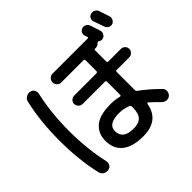

<svg xmlns="http://www.w3.org/2000/svg" viewBox="-202 -1094 1404 1404"><g transform="rotate(-45 500.0 -392.0)"><path d="M955.1 -815.4Q960 -802.7 982.4 -733.4Q987.3 -716.8 978.5 -700.2Q969.7 -683.6 954.1 -679.7Q937.5 -674.8 921.9 -684.1Q906.2 -693.4 901.4 -710Q896.5 -723.6 887.2 -751Q877.9 -778.3 873 -791Q867.2 -806.6 875 -822.3Q882.8 -837.9 899.9 -842.8Q917 -847.7 933.1 -839.8Q949.2 -832 955.1 -815.4ZM531.2 -184.6Q416 -184.6 416 -112.3Q416 -28.3 526.4 -28.3Q581.1 -28.3 606 -55.2Q630.9 -82 630.9 -141.6V-151.4Q630.9 -162.1 621.1 -167Q578.1 -184.6 531.2 -184.6ZM536.1 61.5Q428.7 61.5 372.6 17.1Q316.4 -27.3 316.4 -112.3Q316.4 -185.5 367.7 -230.5Q418.9 -275.4 536.1 -275.4Q580.1 -275.4 619.1 -264.6Q624 -263.7 627.4 -265.6Q630.9 -267.6 630.9 -273.4V-409.2Q630.9 -419.9 619.1 -419.9H389.6Q372.1 -419.9 358.9 -433.1Q345.7 -446.3 345.7 -464.4Q345.7 -482.4 358.9 -494.6Q372.1 -506.8 389.6 -506.8H619.1Q624 -506.8 627.4 -510.3Q630.9 -513.7 630.9 -518.6V-630.9Q630.9 -641.6 619.1 -641.6H390.6Q372.1 -641.6 358.9 -654.8Q345.7 -668 345.7 -687Q345.7 -706.1 358.9 -719.2Q372.1 -732.4 390.6 -732.4H748H754.9Q757.8 -731.4 760.3 -734.4Q762.7 -737.3 761.7 -740.2Q760.7 -743.2 758.3 -750.5Q755.9 -757.8 753.9 -761.7Q749 -777.3 756.3 -792.5Q763.7 -807.6 780.3 -813.5Q796.9 -818.4 812.5 -810.5Q828.1 -802.7 834 -787.1Q837.9 -774.4 847.2 -747.1Q856.4 -719.7 860.4 -707Q865.2 -690.4 856.9 -674.8Q848.6 -659.2 833 -654.3Q815.4 -648.4 797.9 -660.2Q789.1 -665 783.2 -659.2Q769.5 -642.6 748 -641.6H738.3Q731.4 -641.6 731.4 -634.8V-518.6Q731.4 -506.8 742.2 -506.8H872.1Q889.6 -506.8 902.8 -494.6Q916 -482.4 916 -464.4Q916 -446.3 902.8 -433.1Q889.6 -419.9 872.1 -419.9H742.2Q731.4 -419.9 731.4 -409.2V-222.7Q731.4 -210.9 740.2 -205.1Q803.7 -160.2 879.9 -85Q893.6 -72.3 893.6 -52.2Q893.6 -32.2 879.9 -18.1Q866.2 -3.9 845.7 -4.4Q825.2 -4.9 810.5 -18.6Q766.6 -62.5 736.3 -89.8Q733.4 -91.8 730 -90.3Q726.6 -88.9 725.6 -85Q700.2 61.5 536.1 61.5ZM178.7 54.7Q157.2 57.6 139.6 45.9Q122.1 34.2 118.2 12.7Q80.1 -150.4 80.1 -350.1Q80.1 -549.8 118.2 -712.9Q122.1 -734.4 140.1 -746.1Q158.2 -757.8 178.7 -754.9Q198.2 -752.9 209.5 -736.3Q220.7 -719.7 216.8 -701.2Q179.7 -537.1 179.7 -350.1Q179.7 -163.1 216.8 1Q220.7 19.5 209.5 36.1Q198.2 52.7 178.7 54.7Z"/></g></svg>

Font: Rounded-X Mgen+ 1m medium
Style: Regular
Weight: 500
Designer: [Source Han Sans]
Ryoko NISHIZUKA  (kana & ideographs); Paul D. Hunt (Latin, Greek & Cyrillic); Wenlong ZHANG  (bopomofo
Version: Version 1.059.20150602